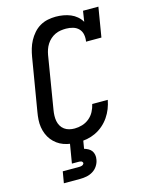

<svg xmlns="http://www.w3.org/2000/svg" viewBox="-139 -829 878 1134"><g transform="rotate(-15 300.0 -261.5)"><path d="M253 8Q230 8 207.5 5Q185 2 164 -5.5Q143 -13 125.5 -26Q108 -39 95 -55.5Q82 -72 73.5 -92.5Q65 -113 61.5 -135.5Q58 -158 59.5 -181Q61 -204 65 -227L119 -550Q123 -574 130 -598Q137 -622 149 -644.5Q161 -667 178.5 -687Q196 -707 218.5 -720Q241 -733 266 -738Q291 -743 315 -743Q338 -743 361 -739Q384 -735 404.5 -726.5Q425 -718 442 -703.5Q459 -689 470 -670L480 -735H574L544 -554H450Q454 -576 450 -597Q446 -618 432 -632.5Q418 -647 397.5 -653Q377 -659 355 -659Q339 -659 322 -656.5Q305 -654 289 -646.5Q273 -639 259.5 -627Q246 -615 236.5 -600Q227 -585 221.5 -569Q216 -553 213 -536L160 -214Q157 -197 156.5 -179.5Q156 -162 159 -146.5Q162 -131 170 -117Q178 -103 191 -93.5Q204 -84 220 -80Q236 -76 253 -76Q276 -76 299.5 -83Q323 -90 342.5 -106Q362 -122 373.5 -144Q385 -166 390 -189H485Q480 -162 470 -136.5Q460 -111 444 -87.5Q428 -64 406 -45Q384 -26 358.5 -14Q333 -2 306.5 3Q280 8 253 8ZM107 220 119 150H219Q223 150 227.5 149.5Q232 149 236.5 147.5Q241 146 244.5 142.5Q248 139 249 135Q249 131 246.5 127.5Q244 124 240.5 122.5Q237 121 232.5 120.5Q228 120 224 120H183L203 0H284L275 54Q288 58 300 64.5Q312 71 319.5 81.5Q327 92 329.5 106Q332 120 329 135Q326 154 314.5 172Q303 190 285 201Q267 212 247 216Q227 220 207 220Z"/></g></svg>

Font: Iosevka Etoile Medium Oblique
Style: Regular
Weight: 500
Italic angle: -9°
Designer: Belleve Invis
Foundry: Belleve Invis
Version: Version 15.5.2; ttfautohint (v1.8.4)